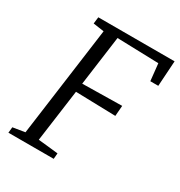

<svg xmlns="http://www.w3.org/2000/svg" viewBox="-175 -869 928 990"><g transform="rotate(30 288.5 -373.5)"><path d="M19 0H288.6L291.5 -34.2L172.9 -46.9L215.3 -356.9L453.1 -350.6L458 -413.1L222.2 -409.2L262.2 -704.1L509.3 -696.8L520 -595.7H567.4L577.1 -747.1H123L118.2 -707.5L182.6 -698.2L94.2 -45.9L22.5 -34.2Z"/></g></svg>

Font: Merriweather
Style: Light Italic
Weight: 300
Italic angle: -7.5°
Designer: Eben Sorkin
Foundry: Eben Sorkin
Version: Version 1.001